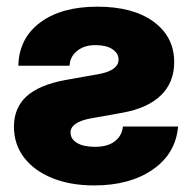

<svg xmlns="http://www.w3.org/2000/svg" viewBox="-20 -546 578 578"><path d="M35.2 -348.1Q37.1 -430.7 101.1 -478.3Q165 -525.9 272.9 -525.9Q380.9 -525.9 442.6 -480.5Q504.4 -435.1 504.4 -358.9Q504.4 -297.9 464.4 -259Q424.3 -220.2 348.1 -206.5L254.9 -189.9Q192.4 -178.7 192.4 -147Q192.4 -127.4 211.9 -115.7Q231.4 -104 266.1 -104Q303.2 -104 325 -120.1Q346.7 -136.2 350.1 -165H516.1Q508.8 -83 439.7 -35.4Q370.6 12.2 263.7 12.2Q191.4 12.2 137 -10Q82.5 -32.2 52.2 -72Q22 -111.8 22 -164.6Q22 -221.2 59.8 -255.9Q97.7 -290.5 177.2 -305.2L281.2 -323.7Q336.9 -335 336.9 -366.7Q336.9 -385.7 318.4 -397.9Q299.8 -410.2 267.1 -410.2Q233.4 -410.2 211.9 -392.6Q190.4 -375 189.5 -348.1Z"/></svg>

Font: Inter Display ExtraBold
Style: Regular
Weight: 800
Designer: Rasmus Andersson
Foundry: rsms
Version: Version 4.000;git-a52131595